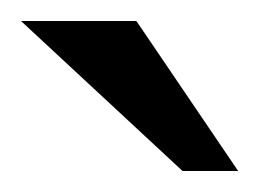

<svg xmlns="http://www.w3.org/2000/svg" viewBox="-20 -740 247 183"><path d="M0 -720H110L207 -577H154Z"/></svg>

Font: Uncial Antiqua
Style: Regular
Weight: 400
Designer: Astigmatic (AOETI)
Foundry: Astigmatic (AOETI)
Version: Version 1.000